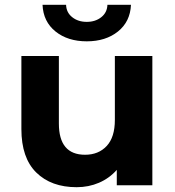

<svg xmlns="http://www.w3.org/2000/svg" viewBox="-20 -771 727 799"><path d="M614 -538V0H466V-64Q435 -29 392 -10.5Q349 8 299 8Q193 8 131 -53Q69 -114 69 -234V-538H225V-257Q225 -127 334 -127Q390 -127 424 -163.5Q458 -200 458 -272V-538ZM157 -751H255Q256 -719 280.5 -699.5Q305 -680 341 -680Q377 -680 401.5 -699.5Q426 -719 427 -751H525Q522 -681 471 -640Q420 -599 341 -599Q262 -599 211 -640Q160 -681 157 -751Z"/></svg>

Font: Idrija
Style: Bold
Weight: 700
Designer: Julieta Ulanovsky
Foundry: Julieta Ulanovsky
Version: Version 7.200